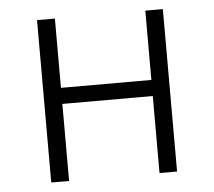

<svg xmlns="http://www.w3.org/2000/svg" viewBox="-44 -580 699 628"><g transform="rotate(-5 306.0 -266.5)"><path d="M99.6 0V-533.2H158.2V-305.7H455.1V-533.2H512.7V0H455.1V-252.9H158.2V0Z"/></g></svg>

Font: Gen Shin Gothic Light
Style: Regular
Weight: 200
Designer: [Source Han Sans]
Ryoko NISHIZUKA  (kana & ideographs); Paul D. Hunt (Latin, Greek & Cyrillic); Wenlong ZHANG  (bopomofo
Version: Version 1.002.20150607